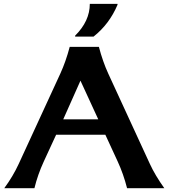

<svg xmlns="http://www.w3.org/2000/svg" viewBox="-20 -982 880 1002"><path d="M2.4 0Q47.9 -62 77.6 -126.5L294.9 -598.1Q323.2 -659.7 343.8 -737.3H496.1Q516.6 -659.7 544.9 -598.1L762.2 -126.5Q789.6 -66.9 837.4 0H643.1Q624 -74.7 594.2 -139.2L529.8 -278.8H272.9L208.5 -139.2Q176.8 -70.3 159.7 0ZM399.9 -561 310.1 -359.4H492.7ZM593.3 -961.9V-957Q550.8 -856.4 468.3 -791H372.1V-795.9Q448.7 -872.1 448.7 -961.9Z"/></svg>

Font: Classica
Style: Bold
Weight: 700
Designer: Wojciech Kalinowski "wmk69" (wmk69@o2.pl)
Foundry: Wojciech Kalinowski "wmk69" (wmk69@o2.pl)
Version: Version 2.1.1; 2021-05-14